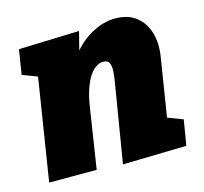

<svg xmlns="http://www.w3.org/2000/svg" viewBox="-86 -651 800 753"><g transform="rotate(-15 313.5 -274.5)"><path d="M324 6 377 -315Q381 -337 382 -357Q383 -377 377.5 -390Q372 -403 353 -403Q338 -403 323 -393Q308 -383 295.5 -363.5Q283 -344 273 -314.5Q263 -285 257 -246L219 0H26L106 -504L175 -381L31 -436L47 -536L293 -544L256 -399L194 -288Q209 -379 249.5 -438Q290 -497 341.5 -526Q393 -555 441 -555Q493 -555 526 -529.5Q559 -504 572 -460.5Q585 -417 576 -362L534 -99L450 -160L600 -103L583 0Z"/></g></svg>

Font: Bitter Thin Black
Style: Italic
Weight: 900
Italic angle: -9°
Version: Version 3.020